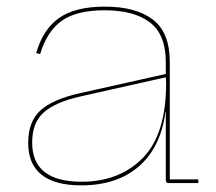

<svg xmlns="http://www.w3.org/2000/svg" viewBox="-20 -552 651 579"><path d="M578 -11V0H488Q480 0 480 -9V-215H479Q465 -108 399 -50.5Q333 7 225 7Q146 7 105.5 -25Q65 -57 65 -121Q65 -186 102.5 -219.5Q140 -253 221 -271L480 -329V-364Q480 -448 432 -484.5Q384 -521 296 -521Q211 -521 166.5 -489.5Q122 -458 101 -389L89 -392Q110 -464 158.5 -498Q207 -532 296 -532Q390 -532 441 -493Q492 -454 492 -365V-11ZM481 -302 480 -319 222 -261Q147 -244 112 -213Q77 -182 77 -122Q77 -4 226 -4Q340 -4 410.5 -75.5Q481 -147 481 -302Z"/></svg>

Font: Hepta Slab Thin
Style: Regular
Weight: 250
Designer: Michael LaGattuta
Foundry: Michael LaGattuta
Version: Version 1.100; ttfautohint (v1.8) -l 8 -r 50 -G 200 -x 14 -D